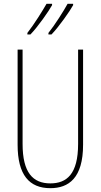

<svg xmlns="http://www.w3.org/2000/svg" viewBox="-20 -973 526 1003"><path d="M362 -946V-953H333C314 -918 267 -843 233 -801V-793H249C287 -832 346 -916 362 -946ZM252 -946V-953H223C203 -918 159 -847 123 -801V-793H139C177 -832 236 -916 252 -946ZM414 -217V-714H388V-221C388 -63 328 -15 243 -15C152 -15 98 -71 98 -221V-714H72V-217C72 -59 133 10 243 10C338 10 414 -42 414 -217Z"/></svg>

Font: Noto Sans Tamil ExtraCondensed Thin
Style: Regular
Weight: 100
Width: 2
Designer: Jelle Bosma - Monotype Design Team
Foundry: Monotype Imaging Inc.
Version: Version 2.004